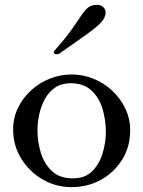

<svg xmlns="http://www.w3.org/2000/svg" viewBox="-20 -756 589 789"><path d="M274 -450Q321 -450 364 -432.5Q407 -415 441 -383.5Q475 -352 495 -310Q515 -268 515 -220Q515 -153 482 -100Q449 -47 394.5 -17Q340 13 274 13Q209 13 154.5 -19Q100 -51 67 -104.5Q34 -158 34 -224Q34 -272 54 -313Q74 -354 108 -385Q142 -416 185 -433Q228 -450 274 -450ZM270 -414Q233 -414 207 -396.5Q181 -379 165 -350Q149 -321 141.5 -287Q134 -253 134 -220Q134 -173 148 -127.5Q162 -82 194 -52.5Q226 -23 279 -23Q329 -23 358.5 -52Q388 -81 401.5 -125.5Q415 -170 415 -214Q415 -262 401.5 -308Q388 -354 356 -384Q324 -414 270 -414ZM224 -536Q220 -533 214 -533Q201 -533 201 -542Q201 -545 205 -549Q250 -600 275 -635.5Q300 -671 314.5 -693Q329 -715 342.5 -725.5Q356 -736 379 -736Q394 -736 404 -727Q414 -718 414 -704Q414 -686 398 -667Q382 -648 340.5 -618Q299 -588 224 -536Z"/></svg>

Font: Sedan
Style: Regular
Weight: 400
Designer: Sebastian Salazar
Foundry: Sebastian Salazar
Version: Version 1.100; ttfautohint (v1.8.4.7-5d5b)